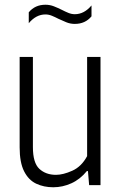

<svg xmlns="http://www.w3.org/2000/svg" viewBox="-20 -782 512 811"><path d="M205 9Q165 9 132.8 -6.2Q100.5 -21.5 81.8 -58.5Q63 -95.5 63 -159.5V-541.5H119V-160.5Q119 -94 146.2 -68.8Q173.5 -43.5 216.5 -43.5Q246.5 -43.5 285.2 -60.8Q324 -78 348 -122.5V-541.5H404.5V0H356.5L351.5 -59.5H347Q318.5 -24.5 281.5 -7.8Q244.5 9 205 9ZM296 -681Q277 -681 260 -688Q243 -695 227 -702.5Q212.5 -710 199 -715.5Q185.5 -721 172 -721Q132.5 -721 101.5 -684V-730Q128 -762 172 -762Q191 -762 208 -755.2Q225 -748.5 241 -740.5Q255.5 -733 269 -727.5Q282.5 -722 296 -722Q335.5 -722 366.5 -759V-713Q340 -681 296 -681Z"/></svg>

Font: Encode Sans Cnd Lt
Style: Regular
Weight: 300
Width: 3
Designer: Multiple Designers
Foundry: Impallari Type
Version: Version 3.002; ttfautohint (v1.8.3) -l 8 -r 50 -G 200 -x 14 